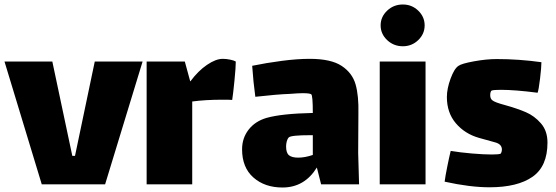

<svg xmlns="http://www.w3.org/2000/svg" viewBox="-21 -786 2477 855"><path d="M401 -512H614L447 35H165L-1 -512H212L301 -92H313Z M1029 -512Q1029 -486 1023 -426Q1017 -366 1013 -341Q1001 -342 969 -342Q894 -342 835 -334V35H632V-512H802L826 -424H827Q861 -470 900.5 -497Q940 -524 971 -524Q986 -524 1003.5 -520.5Q1021 -517 1029 -512Z M1409 35 1390 -40Q1335 49 1237 49Q1158 49 1107.5 4.5Q1057 -40 1057 -121Q1057 -171 1086 -208.5Q1115 -246 1166 -261Q1233 -280 1372 -283Q1372 -361 1365 -366Q1359 -371 1327 -371Q1307 -371 1271 -368Q1214 -366 1116 -355Q1107 -420 1102 -493Q1165 -506 1234 -515Q1303 -524 1358 -524Q1453 -524 1500.5 -492.5Q1548 -461 1562.5 -410Q1577 -359 1575 -280L1574 -105L1578 35ZM1372 -96V-184H1362Q1274 -184 1265 -174Q1259 -168 1256 -156.5Q1253 -145 1253 -134Q1253 -105 1266 -94.5Q1279 -84 1307 -84Q1337 -84 1372 -96Z M1674 -673Q1674 -711 1703 -738.5Q1732 -766 1773 -766Q1813 -766 1841.5 -738.5Q1870 -711 1870 -673Q1870 -635 1841.5 -607.5Q1813 -580 1773 -580Q1732 -580 1703 -607.5Q1674 -635 1674 -673ZM1670 -512H1874V35H1670Z M2159 48Q2072 48 1959 23Q1962 -1 1971 -45.5Q1980 -90 1986 -114Q2028 -107 2080.5 -102.5Q2133 -98 2170 -98Q2202 -98 2209 -102Q2210 -103 2212 -108.5Q2214 -114 2214 -120Q2214 -144 2184 -152Q2175 -154 2112 -172Q2049 -190 2009 -237Q1969 -284 1969 -354Q1969 -391 1985.5 -436Q2002 -481 2021 -493Q2035 -503 2090 -513Q2145 -523 2191 -523Q2290 -523 2390 -509Q2390 -487 2384 -436.5Q2378 -386 2373 -373Q2272 -386 2210 -386Q2178 -386 2169 -383Q2166 -382 2164 -376.5Q2162 -371 2162 -362Q2162 -346 2172 -339Q2183 -330 2228 -318Q2282 -303 2320.5 -286.5Q2359 -270 2388 -236.5Q2417 -203 2417 -151Q2417 -45 2350 1.5Q2283 48 2159 48Z"/></svg>

Font: Lalezar
Style: Bold
Weight: 700
Designer: Borna Izadpanah
Foundry: Borna Izadpanah
Version: Version 1.003;January 24, 2021;FontCreator 13.0.0.2683 64-bi